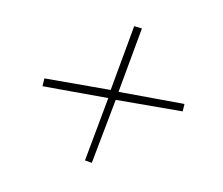

<svg xmlns="http://www.w3.org/2000/svg" viewBox="-69 -648 764 658"><g transform="rotate(-30 312.5 -319.0)"><path d="M498 -151 516 -170 341 -319 519 -467 500 -487 321 -338 144 -486 125 -466 300 -318 124 -173 140 -154 319 -300Z"/></g></svg>

Font: Inconsolata Expanded ExtraLight
Style: Regular
Weight: 200
Width: 7
Monospace: yes
Designer: Raph Levien, Cyreal, Brenton Simpson
Foundry: Raph Levien, Cyreal, Google
Version: Version 3.100